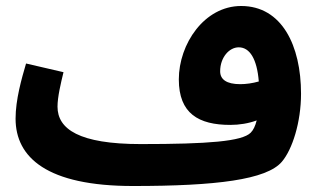

<svg xmlns="http://www.w3.org/2000/svg" viewBox="-20 -600 1064 641"><path d="M424 21C702 21 870 0 921 -60C956 -101 985 -192 985 -287C985 -448 921 -580 785 -580C662 -580 577 -453 577 -335C577 -221 643 -183 749 -183C779 -183 810 -188 837 -198C832 -179 826 -166 817 -157C788 -128 676 -119 450 -119C244 -119 172 -169 172 -244C172 -276 183 -322 192 -359L67 -388C52 -337 32 -267 32 -204C32 -74 137 21 424 21ZM715 -362C715 -408 745 -442 777 -442C814 -442 838 -403 844 -328C823 -322 801 -319 782 -319C736 -319 715 -335 715 -362Z"/></svg>

Font: Noto Sans Arabic UI
Style: Bold
Weight: 700
Designer: Monotype Design Team, Nadine Chahine and Nizar Qandah
Foundry: Monotype Imaging Inc.
Version: Version 2.010